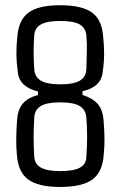

<svg xmlns="http://www.w3.org/2000/svg" viewBox="-20 -724 471 750"><path d="M214.8 6.3Q128.9 6.3 89.4 -23.4Q49.8 -53.2 45.9 -121.6Q40.5 -169.9 46.9 -257.3Q49.8 -296.4 68.8 -319.1Q87.9 -341.8 128.4 -353V-366.7Q92.3 -375.5 72.3 -394.3Q52.2 -413.1 49.3 -444.3Q44.4 -480 44.2 -514.4Q43.9 -548.8 47.4 -576.2Q51.3 -644.5 90.3 -674.1Q129.4 -703.6 214.8 -703.6Q301.3 -703.6 340.6 -674.1Q379.9 -644.5 383.3 -576.2Q386.7 -548.8 386.7 -514.4Q386.7 -480 381.3 -444.3Q376 -383.8 302.2 -367.7V-353Q341.3 -340.8 361.1 -318.6Q380.9 -296.4 384.3 -257.3Q388.2 -211.9 388.2 -179.9Q388.2 -147.9 385.3 -121.6Q381.3 -53.2 341.6 -23.4Q301.8 6.3 214.8 6.3ZM214.8 -394.5Q268.1 -394.5 292.2 -409.2Q316.4 -423.8 317.4 -454.6Q317.9 -488.8 319.1 -519.8Q320.3 -550.8 317.4 -585Q314.9 -614.3 292 -628.2Q269 -642.1 214.8 -642.1Q163.6 -642.1 139.4 -628.2Q115.2 -614.3 113.8 -585Q108.9 -519.5 113.8 -454.6Q115.2 -423.8 139.4 -409.2Q163.6 -394.5 214.8 -394.5ZM214.8 -55.7Q269 -55.7 293.2 -69.6Q317.4 -83.5 317.4 -112.8Q323.2 -189 317.4 -264.2Q314.9 -295.4 291.5 -309.8Q268.1 -324.2 214.8 -324.2Q163.6 -324.2 139.4 -309.8Q115.2 -295.4 113.8 -264.2Q108.9 -189 113.8 -112.8Q115.2 -83.5 139.4 -69.6Q163.6 -55.7 214.8 -55.7Z"/></svg>

Font: Agdasima
Style: Regular
Weight: 400
Width: 3
Designer: The DocRepair Project, Patric King
Foundry: Google
Version: Version 2.002